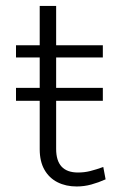

<svg xmlns="http://www.w3.org/2000/svg" viewBox="-20 -630 406 660"><path d="M35 -283.5V-328H333.5V-283.5ZM243.5 11Q206.5 11 177.8 -3.5Q149 -18 132.8 -46.5Q116.5 -75 116.5 -117V-609.5H173V-118Q173 -37 248 -37Q270 -37 290 -42Q310 -47 335 -56L343 -13.5Q318.5 -2.5 294 4.2Q269.5 11 243.5 11ZM35 -432.5V-474.5H333.5V-432.5Z"/></svg>

Font: Karla Light
Style: Regular
Weight: 300
Designer: Jonathan Pinhorn
Version: Version 2.004;gftools[0.9.33]